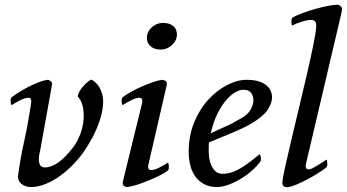

<svg xmlns="http://www.w3.org/2000/svg" viewBox="-20 -780 1468 813"><path d="M110 12Q99 12 88.5 8.5Q78 5 70 -2Q62 -9 58.5 -18.5Q55 -28 57 -40Q66 -108 82 -180Q98 -252 112 -345Q113 -353 111 -359.5Q109 -366 100 -366Q86 -366 66.5 -356Q47 -346 29 -335Q25 -339 25 -351Q25 -359 26 -362Q27 -365 29 -368Q42 -378 62 -390.5Q82 -403 103 -413.5Q124 -424 144.5 -432Q165 -440 181 -442Q187 -442 194.5 -436.5Q202 -431 200 -420L155 -170Q153 -156 149 -139Q145 -122 144.5 -107Q144 -92 149.5 -81.5Q155 -71 170 -71Q224 -71 289 -155Q309 -182 320.5 -213.5Q332 -245 334 -275Q336 -305 330 -330.5Q324 -356 310 -370Q309 -378 314.5 -389Q320 -400 329 -411Q338 -422 348 -430.5Q358 -439 366 -443Q379 -438 392.5 -422Q406 -406 413 -380Q419 -358 415.5 -328Q412 -298 400.5 -264.5Q389 -231 371 -197Q353 -163 331 -132Q313 -107 288 -81.5Q263 -56 234 -35Q205 -14 173 -1Q141 12 110 12Z M608 -81Q606 -73 608.5 -66.5Q611 -60 620 -60Q634 -60 653.5 -70Q673 -80 691 -91Q695 -87 695 -75Q695 -67 694 -64Q693 -61 691 -58Q677 -47 654.5 -36Q632 -25 607.5 -15Q583 -5 559.5 2.5Q536 10 520 12Q514 12 506 8Q498 4 500 -10L582 -345Q584 -353 581.5 -359.5Q579 -366 570 -366Q556 -366 536.5 -356Q517 -346 499 -335Q495 -339 495 -351Q495 -359 496 -362Q497 -365 499 -368Q512 -378 534 -390.5Q556 -403 580 -413.5Q604 -424 627 -432Q650 -440 666 -442Q672 -442 680 -438Q688 -434 686 -420ZM602 -625Q604 -648 624 -665.5Q644 -683 670 -683Q699 -683 715 -668.5Q731 -654 729 -628Q727 -606 706.5 -588Q686 -570 660 -570Q632 -570 616 -585.5Q600 -601 602 -625Z M865 -177Q864 -172 864 -168Q864 -164 864 -160Q863 -143 864.5 -123Q866 -103 872.5 -85.5Q879 -68 891 -56Q903 -44 924 -44Q956 -44 991.5 -63.5Q1027 -83 1079 -127Q1082 -125 1083.5 -118.5Q1085 -112 1085 -107Q1085 -104 1084.5 -102Q1084 -100 1084 -98Q1068 -76 1045 -56Q1022 -36 996.5 -21Q971 -6 945.5 3Q920 12 899 12Q867 12 844 -0.5Q821 -13 806.5 -33.5Q792 -54 785.5 -81Q779 -108 779 -137Q779 -206 802.5 -262.5Q826 -319 862.5 -358.5Q899 -398 942 -420Q985 -442 1024 -442Q1056 -442 1077 -435Q1098 -428 1110 -417Q1122 -406 1127 -393.5Q1132 -381 1132 -369Q1132 -343 1113 -314.5Q1094 -286 1041 -255Q1012 -238 968.5 -220Q925 -202 865 -177ZM872 -215Q902 -230 933 -243.5Q964 -257 1001 -279Q1030 -295 1041.5 -316.5Q1053 -338 1053 -354Q1053 -374 1043 -387Q1033 -400 1010 -400Q996 -400 977.5 -390Q959 -380 939.5 -358Q920 -336 902 -301Q884 -266 872 -215Z M1275 -84Q1273 -76 1275.5 -69.5Q1278 -63 1287 -63Q1294 -63 1303 -67.5Q1312 -72 1322 -78Q1332 -84 1342.5 -91Q1353 -98 1362 -104Q1366 -100 1366 -88Q1366 -80 1365 -77Q1364 -74 1362 -71Q1348 -60 1326.5 -46.5Q1305 -33 1281.5 -20.5Q1258 -8 1235.5 1.5Q1213 11 1197 13Q1189 13 1181.5 8.5Q1174 4 1176 -10Q1177 -27 1188 -76Q1199 -125 1214.5 -191Q1230 -257 1248 -331.5Q1266 -406 1281.5 -473.5Q1297 -541 1307.5 -593.5Q1318 -646 1319 -668Q1320 -692 1304 -695Q1288 -697 1263.5 -690Q1239 -683 1217 -672Q1214 -675 1214 -686Q1214 -699 1217 -705Q1233 -714 1259.5 -724Q1286 -734 1314.5 -742Q1343 -750 1368.5 -755Q1394 -760 1409 -760Q1415 -760 1423 -753.5Q1431 -747 1426 -726Z"/></svg>

Font: Lusitana
Style: Italic
Weight: 400
Italic angle: -12°
Designer: Ana Paula Megda
Foundry: Ana Paula Megda
Version: Version 1.000; ttfautohint (v1.1) -l 8 -r 50 -G 200 -x 14 -D